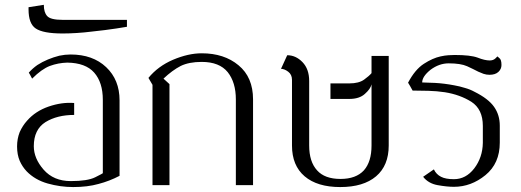

<svg xmlns="http://www.w3.org/2000/svg" viewBox="-20 -757 2130 785"><path d="M111.3 -435.5Q105.5 -445.3 102.5 -452.1Q99.6 -458 97.7 -460Q113.3 -477.5 132.8 -491.2Q152.3 -503.9 175.8 -513.7Q199.2 -523.4 222.7 -529.3Q246.1 -534.2 268.6 -534.2Q359.4 -534.2 414.1 -482.4Q468.8 -430.7 468.8 -346.7Q468.8 -244.1 468.8 -38.1Q427.7 -16.6 382.8 -4.9Q337.9 7.8 279.3 7.8Q226.6 7.8 174.8 -6.8Q123 -21.5 88.9 -56.6Q71.3 -75.2 60.5 -99.6Q49.8 -125 49.8 -158.2Q49.8 -189.5 60.5 -216.8Q72.3 -243.2 90.8 -263.7Q125 -302.7 178.7 -321.3Q232.4 -339.8 283.2 -335.9Q283.2 -319.3 283.2 -287.1Q213.9 -287.1 166 -257.8Q118.2 -227.5 118.2 -159.2Q118.2 -109.4 158.2 -63.5Q199.2 -16.6 269.5 -16.6Q337.9 -16.6 369.1 -32.2Q400.4 -47.9 400.4 -48.8Q400.4 -149.4 400.4 -348.6Q400.4 -419.9 365.2 -460Q330.1 -500 254.9 -501Q217.8 -500 183.6 -487.3Q150.4 -474.6 111.3 -435.5Z M236.3 -620.1Q156.2 -620.1 126 -640.6Q96.7 -660.2 96.7 -718.8Q96.7 -721.7 96.7 -727.5Q112.3 -730.5 159.2 -737.3Q159.2 -706.1 172.9 -691.4Q186.5 -675.8 236.3 -675.8Q324.2 -675.8 499 -675.8Q499 -668.9 499 -647.5Q499 -647.5 456.1 -640.6Q412.1 -633.8 355.5 -627.9Q325.2 -624 293.9 -622.1Q262.7 -620.1 236.3 -620.1Z M1014.6 -350.6Q1014.6 -441.4 955.1 -490.2Q896.5 -539.1 804.7 -539.1Q750 -539.1 687.5 -512.7Q626 -486.3 586.9 -438.5Q592.8 -428.7 603.5 -410.2Q603.5 -307.6 603.5 0Q607.4 0 621.1 0Q633.8 0 672.9 0Q672.9 -103.5 672.9 -413.1Q667 -418.9 648.4 -435.5Q684.6 -469.7 718.8 -487.3Q752.9 -503.9 804.7 -503.9Q877 -503.9 911.1 -461.9Q944.3 -419.9 944.3 -350.6Q944.3 -234.4 944.3 0Q961.9 0 1014.6 0Q1014.6 -87.9 1014.6 -350.6Z M1499 -528.3Q1499 -510.7 1499 -458Q1489.3 -446.3 1468.8 -431.6Q1447.3 -416 1408.2 -416Q1382.8 -416 1331.1 -416Q1331.1 -400.4 1331.1 -352.5Q1350.6 -352.5 1408.2 -352.5Q1449.2 -352.5 1471.7 -373Q1495.1 -393.6 1499 -412.1Q1499 -329.1 1499 -162.1Q1499 -95.7 1467.8 -60.5Q1435.5 -25.4 1372.1 -25.4Q1307.6 -25.4 1276.4 -60.5Q1244.1 -95.7 1244.1 -162.1Q1244.1 -250 1244.1 -425.8Q1244.1 -474.6 1216.8 -502.9Q1189.5 -531.2 1154.3 -531.2Q1145.5 -512.7 1128.9 -475.6Q1142.6 -475.6 1158.2 -463.9Q1173.8 -452.1 1173.8 -430.7Q1173.8 -341.8 1173.8 -162.1Q1173.8 -80.1 1225.6 -36.1Q1277.3 7.8 1371.1 7.8Q1465.8 7.8 1517.6 -36.1Q1569.3 -80.1 1569.3 -162.1Q1569.3 -284.2 1569.3 -528.3Q1551.8 -528.3 1499 -528.3Z M2023.4 -243.2Q2023.4 -287.1 2000 -320.3Q1976.6 -353.5 1919.9 -381.8Q1902.3 -391.6 1880.9 -397.5Q1859.4 -404.3 1836.9 -408.2Q1795.9 -416 1758.8 -418Q1721.7 -419.9 1706.1 -419.9Q1706.1 -444.3 1740.2 -471.7Q1775.4 -498 1814.5 -498Q1863.3 -498 1889.6 -486.3Q1915 -474.6 1935.5 -463.9Q1946.3 -459 1957 -455.1Q1968.8 -451.2 1981.4 -451.2Q2004.9 -451.2 2017.6 -462.9Q2030.3 -474.6 2030.3 -491.2Q2030.3 -513.7 2021.5 -519.5Q2013.7 -526.4 2013.7 -526.4Q2013.7 -526.4 2004.9 -517.6Q1996.1 -509.8 1982.4 -509.8Q1961.9 -509.8 1932.6 -521.5Q1903.3 -532.2 1838.9 -532.2Q1828.1 -532.2 1813.5 -531.2Q1798.8 -530.3 1781.2 -526.4Q1749 -519.5 1712.9 -496.1Q1676.8 -472.7 1648.4 -418.9Q1655.3 -408.2 1667 -386.7Q1697.3 -386.7 1731.4 -385.7Q1765.6 -384.8 1798.8 -379.9Q1860.4 -370.1 1907.2 -340.8Q1954.1 -310.5 1954.1 -242.2Q1954.1 -218.8 1954.1 -172.9Q1953.1 -113.3 1918.9 -68.4Q1884.8 -24.4 1835.9 -24.4Q1801.8 -24.4 1783.2 -34.2Q1763.7 -43.9 1753.9 -64.5Q1739.3 -53.7 1710 -34.2Q1731.4 -6.8 1769.5 0Q1807.6 6.8 1835.9 6.8Q1906.2 6.8 1964.8 -41Q2023.4 -88.9 2023.4 -173.8Q2023.4 -197.3 2023.4 -243.2Z"/></svg>

Font: BSRU BANSOMDEJ
Style: Regular
Weight: 400
Designer: Wisit Potiwat
Version: Version 1.000;PS 002.000;hotconv 1.0.70;makeotf.lib2.5.58329